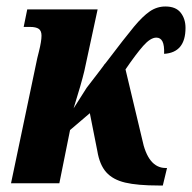

<svg xmlns="http://www.w3.org/2000/svg" viewBox="-20 -565 592 592"><path d="M486 -399Q487 -425 481 -437Q475 -449 462 -449Q444 -449 421.5 -423.5Q399 -398 367 -351L418 -137Q436 -47 491 -47H495L482 7H470Q404 7 366 -2Q328 -11 307.5 -34Q287 -57 280 -100L257 -216L196 -164L163 0H14L95 -386L100 -406Q108 -438 108 -455Q108 -470 99.5 -476Q91 -482 72 -482H53L64 -536H281L240 -346Q231 -308 207 -231L247 -294L290 -350Q295 -356 298.5 -361.5Q302 -367 306 -371Q366 -450 393 -482.5Q420 -515 442 -530Q464 -545 490 -545Q522 -545 537 -526Q552 -507 552 -479Q552 -403 486 -399Z"/></svg>

Font: Noto Serif CondExtraBold
Style: Italic
Weight: 800
Width: 3
Italic angle: -12°
Designer: Monotype Design Team
Foundry: Monotype Imaging Inc.
Version: Version 1.001